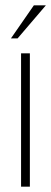

<svg xmlns="http://www.w3.org/2000/svg" viewBox="-20 -700 192 720"><path d="M59 -500V0H92V-500ZM21 -556H46L152 -680H107Z"/></svg>

Font: LT Wave Alt Thin
Style: Regular
Weight: 100
Designer: Daniel Lyons
Version: Version 2.5 (Glyphs App)